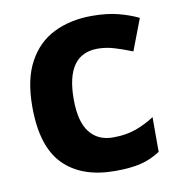

<svg xmlns="http://www.w3.org/2000/svg" viewBox="-68 -619 651 693"><g transform="rotate(-10 257.0 -273.0)"><path d="M299.8 9.8Q177.7 9.8 111.3 -57.1Q44.9 -124 44.9 -270Q44.9 -370.6 79.1 -433.1Q112.8 -496.1 173.3 -526.1Q233.9 -556.2 313 -556.2Q369.1 -556.2 410.6 -545.2Q452.1 -534.2 482.9 -519L439 -403.8Q403.8 -418 373.3 -427Q342.8 -436 313 -436Q196.8 -436 196.8 -271Q196.8 -189 227.3 -149.9Q257.8 -110.8 313 -110.8Q359.9 -110.8 396 -123.5Q432.1 -136.2 465.8 -158.2V-30.8Q432.1 -8.8 394.5 0.5Q356.9 9.8 299.8 9.8Z"/></g></svg>

Font: Nokora
Style: Bold
Weight: 700
Designer: Danh Hong
Version: Version 8.000; ttfautohint (v1.8.3)